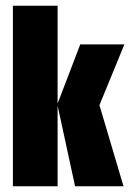

<svg xmlns="http://www.w3.org/2000/svg" viewBox="-20 -650 456 670"><path d="M242 0 180 -286 260 -495H414L327 -283L411 0ZM25 0V-630H181V0Z"/></svg>

Font: Alumni Sans Thin Black
Style: Regular
Weight: 900
Version: Version 1.018